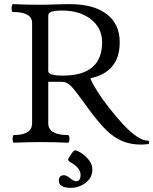

<svg xmlns="http://www.w3.org/2000/svg" viewBox="-20 -686 740 927"><path d="M661 12Q612 12 572 -4Q532 -20 493 -58Q454 -96 407 -161Q366 -218 344 -246Q322 -274 308 -282.5Q294 -291 277 -291H213V-91Q213 -34 308 -34Q313 -34 314.5 -24.5Q316 -15 314.5 -6Q313 3 308 3Q244 0 178 0Q113 0 47 3Q43 3 41.5 -6Q40 -15 41.5 -24.5Q43 -34 47 -34Q135 -34 135 -91V-575Q135 -628 43 -628Q38 -628 36.5 -637.5Q35 -647 37 -656.5Q39 -666 43 -666Q108 -663 172 -663Q208 -663 244.5 -664.5Q281 -666 317 -666Q432 -666 495 -618Q558 -570 558 -482Q558 -338 416 -308Q426 -283 449 -246.5Q472 -210 504 -169Q536 -128 573 -87Q648 -7 693 -7Q700 -7 700 1Q700 10 693 10Q683 11 675 11.5Q667 12 661 12ZM284 -321Q473 -321 473 -482Q473 -550 419.5 -592.5Q366 -635 280 -635Q245 -635 229 -629.5Q213 -624 213 -611V-343Q213 -332 230 -326.5Q247 -321 284 -321ZM322 221Q264 221 264 186Q264 160 289 160Q301 160 318 174Q336 189 347 189Q369 189 369 158Q369 124 318 96Q304 88 312 76L331 48Q338 37 350 41Q377 52 401.5 77.5Q426 103 426 133Q426 159 411 179Q396 199 372 210Q348 221 322 221Z"/></svg>

Font: Junicode
Style: Regular
Weight: 400
Designer: Peter S. Baker
Version: Version 2.100; ttfautohint (v1.8.4)